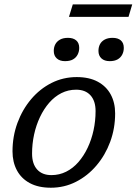

<svg xmlns="http://www.w3.org/2000/svg" viewBox="-20 -868 638 898"><path d="M339 -507.5Q397 -507.5 437 -486Q477 -464.5 497.8 -426.2Q518.5 -388 518.5 -337.5Q518.5 -267.5 495.5 -205Q472.5 -142.5 431.2 -94Q390 -45.5 335.5 -17.8Q281 10 218 10Q159.5 10 119.5 -11.5Q79.5 -33 59 -71.5Q38.5 -110 38.5 -160Q38.5 -230 61.5 -292.8Q84.5 -355.5 125.5 -404Q166.5 -452.5 221 -480Q275.5 -507.5 339 -507.5ZM220.5 -49Q257.5 -49 289.5 -65Q321.5 -81 346.8 -110Q372 -139 390 -177Q408 -215 417.5 -258.8Q427 -302.5 427 -348.5Q427 -396 403.2 -422.2Q379.5 -448.5 336 -448.5Q299 -448.5 267.2 -432.5Q235.5 -416.5 210.2 -387.5Q185 -358.5 167 -320.5Q149 -282.5 139.5 -239Q130 -195.5 130 -149.5Q130 -101.5 153.8 -75.2Q177.5 -49 220.5 -49ZM284 -582Q259.5 -582 245.5 -594.8Q231.5 -607.5 231.5 -630Q231.5 -647.5 238.8 -661Q246 -674.5 260.8 -682.8Q275.5 -691 298 -691Q322.5 -691 336.5 -679Q350.5 -667 350.5 -644Q350.5 -627 343.2 -612.8Q336 -598.5 321.5 -590.2Q307 -582 284 -582ZM493 -582Q468.5 -582 454.5 -594.8Q440.5 -607.5 440.5 -630Q440.5 -647.5 447.5 -661Q454.5 -674.5 469.5 -682.8Q484.5 -691 506.5 -691Q531.5 -691 545.2 -679Q559 -667 559 -644Q559 -627 551.8 -612.8Q544.5 -598.5 530 -590.2Q515.5 -582 493 -582ZM302.5 -789 320.5 -847.5H598.5L581 -789Z"/></svg>

Font: Newsreader 8pt
Style: Italic
Weight: 400
Italic angle: -17°
Version: Version 1.003